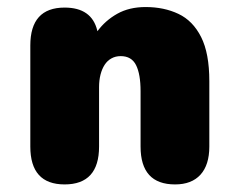

<svg xmlns="http://www.w3.org/2000/svg" viewBox="-20 -506 659 532"><path d="M465 5Q369.5 5 369.5 -100V-253.5Q369.5 -300.5 357 -325.5Q344.5 -350.5 314.5 -350.5Q300 -350.5 288.8 -344.2Q277.5 -338 270 -326.5Q262.5 -315 258.5 -299.2Q254.5 -283.5 254.5 -264.5V-100Q254.5 5 159 5Q64 5 64 -100V-380Q64 -485 159 -485Q234 -485 249.5 -421.5L250 -419.5Q271.5 -449 304.8 -467.8Q338 -486.5 383.5 -486.5Q434.5 -486.5 474.5 -467.5Q514.5 -448.5 537.2 -403.5Q560 -358.5 560 -281V-100Q560 -49 535.5 -22Q511 5 465 5Z"/></svg>

Font: Sono ExtraLight Monospace ExtraBold
Style: Regular
Weight: 800
Version: Version 2.112